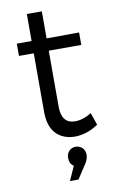

<svg xmlns="http://www.w3.org/2000/svg" viewBox="-96 -699 581 971"><g transform="rotate(-10 195.0 -214.0)"><path d="M38 -447V-510H114V-649H191V-510L358 -511V-447H191V-160Q191 -72 261 -72Q302 -72 345 -99L367 -36Q310 3 248 4Q187 4 150.5 -33.5Q114 -71 114 -146V-447ZM182 221 215 148Q193 135 193 105Q193 83 206.5 69Q220 55 240 55Q260 55 274 68.5Q288 82 288 105Q288 126 273 149L226 221Z"/></g></svg>

Font: Trueno
Style: Lt
Weight: 300
Designer: Julieta Ulanovsky
Foundry: Julieta Ulanovsky
Version: Version 3.001b